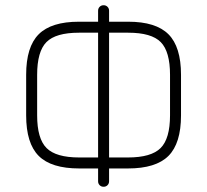

<svg xmlns="http://www.w3.org/2000/svg" viewBox="-20 -684 792 734"><path d="M355 9V-40H283Q176 -40 128 -88Q80 -136 80 -243V-398Q80 -505 128 -553Q176 -601 282 -601H355V-643Q355 -652 361 -658Q367 -664 376 -664Q385 -664 391 -658Q397 -652 397 -643V-601H470Q576 -601 624 -553Q672 -505 672 -398V-243Q672 -136 624 -88Q576 -40 469 -40H397V9Q397 18 391 24Q385 30 376 30Q367 30 361 24Q355 18 355 9ZM470 -559H397V-82H469Q558 -82 594 -118Q630 -154 630 -243V-398Q630 -487 594.5 -523Q559 -559 470 -559ZM283 -82H355V-559H282Q193 -559 157.5 -523Q122 -487 122 -398V-243Q122 -154 158 -118Q194 -82 283 -82Z"/></svg>

Font: Jura Light
Style: Regular
Weight: 300
Designer: Daniel Johnson, Alexei Vanyashin
Foundry: Daniel Johnson
Version: Version 5.103